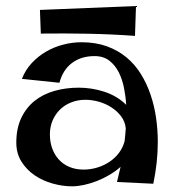

<svg xmlns="http://www.w3.org/2000/svg" viewBox="-20 -622 596 650"><path d="M376 -5.9 388.2 -57.1Q371.1 -42 350.3 -29.8Q329.6 -17.6 307.6 -9Q285.6 -0.5 263.9 4.2Q242.2 8.8 224.1 8.8Q192.4 8.8 158.7 -0.5Q125 -9.8 97.7 -28.3Q70.3 -46.9 52.7 -74.7Q35.2 -102.5 35.2 -139.2Q35.2 -187 51.8 -222.2Q68.4 -257.3 96.9 -280.3Q125.5 -303.2 164.1 -314.2Q202.6 -325.2 247.1 -325.2Q268.1 -325.2 290 -321.8Q312 -318.4 333 -311.5Q354 -304.7 373 -293.5Q392.1 -282.2 407.2 -267.1Q405.8 -293.5 400.1 -322.8Q394.5 -352.1 382.6 -376.2Q370.6 -400.4 350.6 -416.3Q330.6 -432.1 299.8 -432.1Q254.9 -432.1 223.9 -408.9Q192.9 -385.7 181.2 -341.8L54.2 -355Q65.9 -385.3 87.4 -408.4Q108.9 -431.6 136 -447.3Q163.1 -462.9 193.8 -470.9Q224.6 -479 255.9 -479Q303.7 -479 341.6 -465.3Q379.4 -451.7 408.2 -427.7Q437 -403.8 457 -371.3Q477.1 -338.9 489.7 -301.5Q502.4 -264.2 508.3 -223.4Q514.2 -182.6 514.2 -142.1Q514.2 -106 510.3 -70.6Q506.3 -35.2 499 0ZM401.9 -144Q403.3 -155.3 404.1 -166Q404.8 -176.8 405.8 -188Q403.3 -210.9 389.6 -228.8Q376 -246.6 356.4 -259Q336.9 -271.5 314 -277.8Q291 -284.2 269 -284.2Q243.7 -284.2 221.7 -275.6Q199.7 -267.1 183.6 -251.5Q167.5 -235.8 158.2 -214.4Q148.9 -192.9 148.9 -167Q148.9 -140.6 157 -118.9Q165 -97.2 179.7 -81.3Q194.3 -65.4 215.6 -56.6Q236.8 -47.9 263.2 -47.9Q286.6 -47.9 309.1 -54.7Q331.5 -61.5 350.3 -74Q369.1 -86.4 382.6 -104.2Q396 -122.1 401.9 -144ZM440.4 -601.6 437 -500.5Q356.9 -506.3 277.6 -507.8Q198.2 -509.3 118.2 -508.3L115.2 -588.4Z"/></svg>

Font: Original Surfer
Style: Regular
Weight: 400
Designer: Astigmatic (AOETI)
Foundry: Astigmatic (AOETI)
Version: Version 1.001